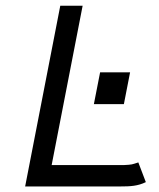

<svg xmlns="http://www.w3.org/2000/svg" viewBox="-20 -654 558 675"><path d="M331.9 -399.6 310 -287.8H415.5L437.3 -399.6ZM68.4 1.5H402.3C439 1.5 464.4 0 492.7 -13.7L466.3 -83C443.4 -75.7 445.3 -75.2 416 -73.7H161.6L270.5 -633.8H191.9Z"/></svg>

Font: Fantasque Sans Mono
Style: RegItalic
Weight: 400
Italic angle: -11°
Monospace: yes
Designer: Jany Belluz
Version: Version 1.6.3